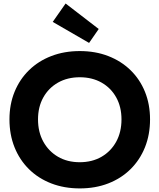

<svg xmlns="http://www.w3.org/2000/svg" viewBox="-20 -1063 910 1096"><path d="M354.5 -1043 543.5 -897.5 488.5 -818 281 -938ZM435.5 12.5Q346.5 12.5 272.8 -16Q199 -44.5 145.5 -97.2Q92 -150 63 -222.2Q34 -294.5 34 -381.5Q34 -467.5 63.2 -539Q92.5 -610.5 145.8 -662.5Q199 -714.5 272.8 -743Q346.5 -771.5 435.5 -771.5Q524.5 -771.5 598 -743Q671.5 -714.5 725 -662.5Q778.5 -610.5 807.5 -539Q836.5 -467.5 836.5 -381.5Q836.5 -294.5 807.5 -222.2Q778.5 -150 725 -97.2Q671.5 -44.5 598 -16Q524.5 12.5 435.5 12.5ZM435 -137Q506 -137 559.8 -168.2Q613.5 -199.5 643.5 -254.5Q673.5 -309.5 673.5 -381.5Q673.5 -452.5 643.5 -506.8Q613.5 -561 559.8 -591.5Q506 -622 435.5 -622Q365 -622 311.2 -591.5Q257.5 -561 227.2 -506.8Q197 -452.5 197 -381.5Q197 -309.5 227.2 -254.5Q257.5 -199.5 311 -168.2Q364.5 -137 435 -137Z"/></svg>

Font: Hepta Slab ExtraLight
Style: Bold
Weight: 700
Version: Version 1.102